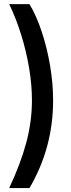

<svg xmlns="http://www.w3.org/2000/svg" viewBox="-20 -785 350 948"><path d="M25.4 143.6Q82.5 22 110.1 -82Q137.7 -186 137.7 -289.1Q137.7 -365.7 123.8 -448.7Q109.9 -531.7 84.7 -612.8Q59.6 -693.8 25.4 -764.6H125.5Q159.7 -708 186 -628.7Q212.4 -549.3 227.3 -460.9Q242.2 -372.6 242.2 -289.1Q242.2 -55.2 125.5 143.6Z"/></svg>

Font: Inter Display Medium
Style: Regular
Weight: 500
Designer: Rasmus Andersson
Foundry: rsms
Version: Version 4.001;git-9221beed3